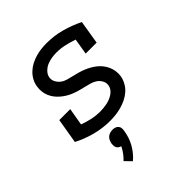

<svg xmlns="http://www.w3.org/2000/svg" viewBox="-214 -655 1029 1029"><g transform="rotate(-45 300.0 -140.5)"><path d="M261 8Q203 8 148.5 -6.5Q94 -21 46 -46L70 -188H153L136 -89Q166 -78 196.5 -71.5Q227 -65 260 -65Q272 -65 285 -66.5Q298 -68 310.5 -70.5Q323 -73 335 -78Q347 -83 358.5 -90.5Q370 -98 378 -109Q386 -120 388 -133Q391 -151 382 -167.5Q373 -184 358.5 -193.5Q344 -203 327 -208Q310 -213 292 -217Q274 -221 256.5 -226Q239 -231 222.5 -237.5Q206 -244 191 -253Q176 -262 162.5 -273.5Q149 -285 138.5 -298.5Q128 -312 121 -328.5Q114 -345 112 -363Q110 -381 113 -400Q116 -421 126.5 -440.5Q137 -460 153.5 -475.5Q170 -491 189.5 -501Q209 -511 229.5 -517Q250 -523 271 -525.5Q292 -528 313 -528Q371 -528 425 -513Q479 -498 527 -474L505 -340H422L437 -431Q408 -441 377 -448Q346 -455 314 -455Q296 -455 278 -452Q260 -449 243 -442Q226 -435 211.5 -420.5Q197 -406 194 -388Q191 -369 200 -353Q209 -337 222.5 -327Q236 -317 254 -312Q272 -307 289.5 -303Q307 -299 324.5 -294Q342 -289 358 -282.5Q374 -276 389.5 -267Q405 -258 418.5 -247Q432 -236 442.5 -222Q453 -208 460 -192Q467 -176 469.5 -157.5Q472 -139 469 -120Q465 -99 454 -79Q443 -59 426 -44Q409 -29 388.5 -19Q368 -9 346.5 -3Q325 3 303.5 5.5Q282 8 261 8ZM193 247 158 211Q173 197 185 180.5Q197 164 206 146Q198 144 191.5 139.5Q185 135 182 128.5Q179 122 178.5 114.5Q178 107 179 99Q181 89 185 79.5Q189 70 197 63Q205 56 215 53Q225 50 235 50Q245 50 254 53Q263 56 269 63Q275 70 276 79.5Q277 89 275 99Q272 119 265.5 139.5Q259 160 248.5 179Q238 198 224 215.5Q210 233 193 247Z"/></g></svg>

Font: Iosevka Plex Etoile
Style: Italic
Weight: 400
Italic angle: -9°
Designer: Belleve Invis
Foundry: Belleve Invis
Version: Version 25.1.1; ttfautohint (v1.8.4)